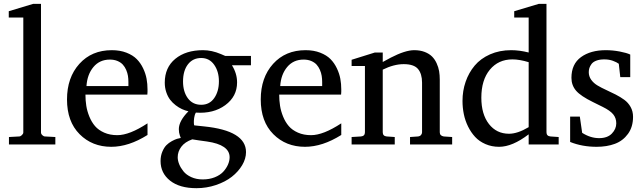

<svg xmlns="http://www.w3.org/2000/svg" viewBox="-20 -757 3371 1006"><path d="M80.1 -42Q87.4 -42 94.7 -49.1Q102.1 -56.2 102.1 -63V-665H25.9V-698.2L153.8 -736.8H194.8V-63Q194.8 -55.2 201.9 -48.6Q209 -42 215.8 -42L270 -39.1V0H26.9V-39.1Z M427.7 -261.2Q427.7 -231 432.1 -202.9Q436.5 -174.8 448.2 -146Q460 -117.2 478 -96.2Q496.1 -75.2 526.1 -62Q556.2 -48.8 594.7 -48.8Q658.7 -48.8 752.9 -110.8V-49.8Q654.3 12.2 563 12.2Q462.9 12.2 397 -54Q331.1 -120.1 331.1 -235.8Q331.1 -350.6 395.8 -422.4Q460.4 -494.1 565.9 -494.1Q608.9 -494.1 642.6 -481Q676.3 -467.8 696.5 -447.3Q716.8 -426.8 730 -398.9Q743.2 -371.1 748 -344.2Q752.9 -317.4 752.9 -289.1V-275.9Q752.9 -270 752 -261.2ZM652.8 -328.1Q652.8 -344.2 650.4 -359.6Q647.9 -375 641.1 -390.9Q634.3 -406.7 623.5 -418.5Q612.8 -430.2 595.5 -437.5Q578.1 -444.8 555.7 -444.8Q502 -444.8 469.5 -405.8Q437 -366.7 433.1 -306.2H652.8Z M911.1 66.9Q911.1 84 918.7 103Q926.3 122.1 941.2 140.6Q956.1 159.2 982.4 171.1Q1008.8 183.1 1042 183.1Q1077.1 183.1 1105.2 171.9Q1133.3 160.6 1149.7 142.8Q1166 125 1174.6 105.2Q1183.1 85.4 1183.1 66.9Q1183.1 1.5 1064.5 -15.6L1022 -21.5Q1002 -23.9 987.3 -26.9Q948.7 -13.2 929.9 12Q911.1 37.1 911.1 66.9ZM939 -330.1Q939 -276.9 964.1 -242.4Q989.3 -208 1034.2 -208Q1078.1 -208 1102.5 -243.2Q1127 -278.3 1127 -331.1Q1127 -382.3 1102.1 -417.7Q1077.1 -453.1 1034.2 -453.1Q990.2 -453.1 964.6 -419.7Q939 -386.2 939 -330.1ZM967.3 -173.8Q950.2 -177.7 933.6 -185.3Q917 -192.9 900.4 -205.6Q883.8 -218.3 871.3 -234.6Q858.9 -251 851.1 -274.2Q843.3 -297.4 843.3 -324.2Q843.3 -403.3 898.4 -448.7Q953.6 -494.1 1043.9 -494.1Q1089.4 -494.1 1137.7 -473.6L1160.2 -463.9H1294.9V-415H1195.3Q1222.2 -372.1 1222.2 -325.2Q1222.2 -251.5 1160.4 -206.1Q1098.6 -160.6 1006.3 -167Q999.5 -155.8 997.3 -139.2Q995.1 -122.6 995.8 -111.6Q996.6 -100.6 998 -100.1L1049.3 -94.7Q1269 -72.3 1269 40Q1269 74.7 1248.8 108.6Q1228.5 142.6 1194.6 169.2Q1160.6 195.8 1111.6 212.4Q1062.5 229 1009.3 229Q920.9 229 871.1 189.5Q821.3 149.9 821.3 86.9Q821.3 59.6 830.6 37.6Q839.8 15.6 852.1 3.4Q864.3 -8.8 880.6 -17.6Q897 -26.4 907.2 -29.5Q917.5 -32.7 927.2 -34.2L922.4 -46.9Q917 -61.5 917 -80.1Q917 -123 967.3 -173.8Z M1442.9 -261.2Q1442.9 -231 1447.3 -202.9Q1451.7 -174.8 1463.4 -146Q1475.1 -117.2 1493.2 -96.2Q1511.2 -75.2 1541.3 -62Q1571.3 -48.8 1609.9 -48.8Q1673.8 -48.8 1768.1 -110.8V-49.8Q1669.4 12.2 1578.1 12.2Q1478 12.2 1412.1 -54Q1346.2 -120.1 1346.2 -235.8Q1346.2 -350.6 1410.9 -422.4Q1475.6 -494.1 1581.1 -494.1Q1624 -494.1 1657.7 -481Q1691.4 -467.8 1711.7 -447.3Q1731.9 -426.8 1745.1 -398.9Q1758.3 -371.1 1763.2 -344.2Q1768.1 -317.4 1768.1 -289.1V-275.9Q1768.1 -270 1767.1 -261.2ZM1668 -328.1Q1668 -344.2 1665.5 -359.6Q1663.1 -375 1656.2 -390.9Q1649.4 -406.7 1638.7 -418.5Q1627.9 -430.2 1610.6 -437.5Q1593.3 -444.8 1570.8 -444.8Q1517.1 -444.8 1484.6 -405.8Q1452.1 -366.7 1448.2 -306.2H1668Z M2191.4 -324.2Q2191.4 -370.1 2170.2 -395.5Q2148.9 -420.9 2095.2 -420.9Q2043.9 -420.9 1985.4 -392.1V-64Q1985.4 -43.9 2006.3 -42L2048.3 -39.1V0H1822.3V-39.1L1871.1 -42Q1892.1 -43.9 1892.1 -64V-411.1H1822.3V-443.8L1944.3 -481.9H1985.4V-432.1L2027.8 -455.1Q2103.5 -494.1 2150.4 -494.1Q2181.2 -494.1 2205.1 -484.9Q2229 -475.6 2243.7 -460.9Q2258.3 -446.3 2267.8 -425.5Q2277.3 -404.8 2280.8 -384Q2284.2 -363.3 2284.2 -339.8V-64Q2284.2 -45.4 2305.2 -42L2349.1 -39.1V0H2128.4V-39.1L2170.4 -42Q2181.2 -43.5 2186.3 -50Q2191.4 -56.6 2191.4 -64Z M2502 -245.1Q2502 -158.7 2541.7 -107.4Q2581.5 -56.2 2647 -56.2Q2691.9 -56.2 2750 -90.8V-431.2Q2702.1 -445.8 2665 -445.8Q2591.3 -445.8 2546.6 -391.8Q2502 -337.9 2502 -245.1ZM2403.3 -228Q2403.3 -281.2 2419.7 -328.6Q2436 -376 2467 -413.1Q2498 -450.2 2547.6 -472.2Q2597.2 -494.1 2658.2 -494.1Q2701.7 -494.1 2750 -481.9V-665H2674.3V-698.2L2803.2 -736.8H2843.3V-64Q2843.3 -43.9 2864.3 -42L2907.2 -39.1V0H2750V-53.2Q2664.6 12.2 2595.2 12.2Q2556.2 12.2 2523.7 -2Q2491.2 -16.1 2469.5 -39.6Q2447.8 -63 2432.4 -94.2Q2417 -125.5 2410.2 -159.2Q2403.3 -192.9 2403.3 -228Z M3154.3 -494.1Q3190.4 -494.1 3227.1 -487.1Q3263.7 -480 3282.2 -471.2V-353H3230L3222.2 -422.9Q3211.9 -430.7 3191.9 -438.2Q3171.9 -445.8 3146 -445.8Q3121.6 -445.8 3104.5 -439.2Q3087.4 -432.6 3079.3 -421.6Q3071.3 -410.6 3068.1 -400.4Q3064.9 -390.1 3064.9 -378.9Q3064.9 -356.9 3077.6 -339.1Q3090.3 -321.3 3110.8 -309.1Q3131.3 -296.9 3156.2 -285.6Q3181.2 -274.4 3205.8 -261.7Q3230.5 -249 3251 -234.1Q3271.5 -219.2 3284.2 -196.5Q3296.9 -173.8 3296.9 -145Q3296.9 -91.8 3270.3 -55.4Q3243.7 -19 3201.7 -3.4Q3159.7 12.2 3106 12.2Q3030.3 12.2 2967.3 -13.2V-146H3018.1L3030.3 -61Q3073.7 -33.2 3119.1 -33.2Q3162.6 -33.2 3185.8 -57.1Q3209 -81.1 3209 -110.8Q3209 -138.2 3192.9 -158Q3176.8 -177.7 3138.2 -196.8L3086.9 -222.2Q3022.9 -253.4 2998.5 -281.7Q2974.1 -310.1 2974.1 -349.1Q2974.1 -421.4 3024.2 -457.8Q3074.2 -494.1 3154.3 -494.1Z"/></svg>

Font: TAML ThiruValluvar
Style: Regular
Weight: 400
Version: Version 0.271; dev 7ad24fM